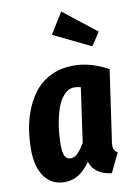

<svg xmlns="http://www.w3.org/2000/svg" viewBox="-93 -883 667 958"><g transform="rotate(-10 241.0 -403.5)"><path d="M286.1 -824.2 453.1 -692.9 409.2 -626 220.2 -717.8ZM297.9 -547.9Q386.7 -547.9 474.1 -499L423.8 -148.9Q418.9 -124 422.1 -107.9Q425.3 -91.8 441.9 -84L395 14.2Q355.5 10.3 326.7 -8.8Q297.9 -27.8 287.1 -62Q258.3 -22.9 227.8 -2.9Q197.3 17.1 155.8 17.1Q90.3 17.1 54.2 -33.4Q18.1 -84 18.1 -170.9Q18.1 -227.5 27.1 -279.8Q36.1 -332 57.4 -381.6Q78.6 -431.2 110.1 -467.5Q141.6 -503.9 189.9 -525.9Q238.3 -547.9 297.9 -547.9ZM285.2 -439.9Q255.9 -439.9 232.4 -415.5Q209 -391.1 195.6 -350.8Q182.1 -310.5 175 -263.9Q168 -217.3 168 -168Q168 -127.9 177.5 -111.1Q187 -94.2 207 -94.2Q225.6 -94.2 242.2 -111.1Q258.8 -127.9 277.8 -159.2L316.9 -435.1Q300.8 -439.9 285.2 -439.9Z"/></g></svg>

Font: Fira Sans Compressed
Style: Bold Italic
Weight: 700
Width: 3
Italic angle: -8°
Designer: Carrois Corporate & Edenspiekermann AG
Foundry: Carrois Corporate GbR & Edenspiekermann AG
Version: Version 4.203;PS 004.203;hotconv 1.0.88;makeotf.lib2.5.64775